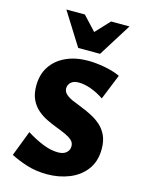

<svg xmlns="http://www.w3.org/2000/svg" viewBox="-137 -1007 828 1104"><g transform="rotate(15 277.0 -455.0)"><path d="M349 -175Q349 -196 333.5 -210Q318 -224 292.5 -235.5Q267 -247 236.5 -258.5Q206 -270 175.5 -285Q145 -300 119.5 -322.5Q94 -345 78.5 -378Q63 -411 63 -459Q63 -526 94.5 -574Q126 -622 183 -648.5Q240 -675 316 -675Q359 -675 412 -665.5Q465 -656 507 -637L446 -486Q407 -512 368 -526Q329 -540 296 -540Q273 -540 259.5 -532.5Q246 -525 239.5 -513.5Q233 -502 233 -490Q233 -470 248.5 -455.5Q264 -441 289.5 -430Q315 -419 346 -407Q377 -395 408 -379Q439 -363 464.5 -340.5Q490 -318 505.5 -285Q521 -252 521 -205Q521 -131 484 -81.5Q447 -32 386 -7.5Q325 17 254 17Q188 17 133 -0.5Q78 -18 36 -40L94 -191Q141 -161 190 -141Q239 -121 282 -121Q315 -121 332 -136.5Q349 -152 349 -175ZM240 -731 273 -809 383 -927H493L370 -731ZM240 -731 117 -927H227L337 -809L370 -731Z"/></g></svg>

Font: Ysabeau Infant Black
Style: Regular
Weight: 900
Designer: Christian Thalmann (Catharsis Fonts)
Version: Version 2.001;gftools[0.9.30]; featfreeze: ss01,ss02,lnum